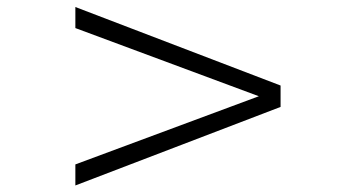

<svg xmlns="http://www.w3.org/2000/svg" viewBox="-20 -581 1040 561"><path d="M799.8 -268.6V-331.1L200.2 -560.5V-499L736.3 -299.8L200.2 -100.6V-39.1Z"/></svg>

Font: FreeUniversal
Style: Regular
Weight: 400
Version: Version 1.001